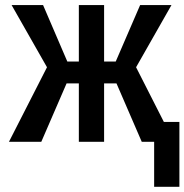

<svg xmlns="http://www.w3.org/2000/svg" viewBox="-20 -548 713 742"><path d="M430.2 -225.6H382.3V0H284.7V-225.6H237.3L139.6 0H14.6L161.6 -288.1L24.9 -528.3H146.5L240.2 -310.1H284.7V-528.3H382.3V-310.1H427.2L521.5 -528.3H642.6L505.9 -288.1L652.3 0H527.8ZM673.3 173.8H575.7V-76.7H673.3Z"/></svg>

Font: Franco
Style: Regular
Weight: 400
Designer: Google
Version: Version 1.200311; 2013